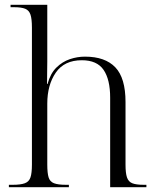

<svg xmlns="http://www.w3.org/2000/svg" viewBox="-20 -780 657 800"><path d="M17 0V-10H33Q66 -10 83.5 -16.5Q101 -23 107 -41Q113 -59 113 -94V-665Q113 -701 107 -719Q101 -737 85 -743.5Q69 -750 38 -750H24V-760H177V-523Q177 -502 176.5 -480.5Q176 -459 176 -430H178Q190 -474 215 -498.5Q240 -523 271 -533.5Q302 -544 334 -544Q418 -544 460.5 -499.5Q503 -455 503 -355V-94Q503 -59 509 -41Q515 -23 531 -16.5Q547 -10 579 -10H590V0H439V-373Q439 -449 411.5 -489Q384 -529 321 -529Q248 -529 212.5 -477.5Q177 -426 177 -348V-94Q177 -59 182.5 -41Q188 -23 205 -16.5Q222 -10 255 -10H267V0Z"/></svg>

Font: Noto Serif Display Light
Style: Regular
Weight: 300
Designer: Monotype Design Team
Foundry: Monotype Imaging Inc.
Version: Version 2.009